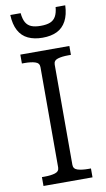

<svg xmlns="http://www.w3.org/2000/svg" viewBox="-101 -974 563 1022"><g transform="rotate(-10 180.5 -463.5)"><path d="M142 -84V-626Q142 -648 119.5 -655Q97 -662 63 -662H48V-710H313V-662H299Q264 -662 241.5 -655Q219 -648 219 -626V-84Q219 -62 241.5 -55Q264 -48 299 -48H313V0H48V-48H63Q97 -48 119.5 -55Q142 -62 142 -84ZM181 -778Q227 -778 259 -793.5Q291 -809 309 -842.5Q327 -876 329 -927H277Q274 -895 263.5 -876.5Q253 -858 233.5 -850Q214 -842 182 -842Q151 -842 131.5 -850Q112 -858 101.5 -876.5Q91 -895 88 -927H32Q34 -876 52 -842.5Q70 -809 103 -793.5Q136 -778 181 -778Z"/></g></svg>

Font: Roboto Serif SemiCondensed Light
Style: Regular
Weight: 300
Width: 4
Designer: Greg Gazdowicz
Foundry: Commercial Type
Version: Version 1.007